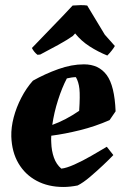

<svg xmlns="http://www.w3.org/2000/svg" viewBox="-20 -732 493 764"><path d="M232 12Q172 12 126 -12.5Q80 -37 53.5 -82Q27 -127 25 -189Q24 -225 34.5 -265Q45 -305 65 -343.5Q85 -382 111 -411Q159 -438 212 -457Q265 -476 314 -476Q373 -476 404.5 -433.5Q436 -391 440 -289L416 -254Q359 -229 298.5 -214Q238 -199 184 -192Q183 -177 184 -164Q185 -132 194.5 -105Q204 -78 224 -61Q244 -63 276.5 -77.5Q309 -92 343.5 -112Q378 -132 405 -148L431 -115Q416 -99 390.5 -75Q365 -51 338 -28Q311 -5 289 6Q274 9 259.5 10.5Q245 12 232 12ZM246 -420Q227 -384 211 -334Q195 -284 188 -235Q241 -254 295 -291Q299 -351 296 -378.5Q293 -406 282 -425Q274 -425 264 -423.5Q254 -422 246 -420ZM140 -515 129 -514Q115 -525 107 -541Q145 -581 187.5 -624.5Q230 -668 269 -710Q282 -711 298.5 -711.5Q315 -712 327 -710L397 -594L437 -549Q432 -540 423.5 -529.5Q415 -519 407 -511Q370 -526 336.5 -547.5Q303 -569 279 -599L270 -589Q249 -574 211 -553Q173 -532 140 -515Z"/></svg>

Font: Labrada ExtraBold
Style: Italic
Weight: 800
Italic angle: -7°
Designer: Mercedes Jáuregui
Foundry: Omnibus-Type Team
Version: Version 1.000; ttfautohint (v1.8.4.7-5d5b)